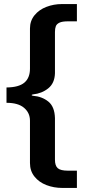

<svg xmlns="http://www.w3.org/2000/svg" viewBox="-20 -760 432 945"><path d="M284.5 -740H358.5V-655H314Q286.5 -655 272.8 -648.5Q259 -642 254.8 -631Q250.5 -620 250.5 -602.5V-399.5Q249 -350.5 217.5 -325.2Q186 -300 143 -295.5Q136 -294.5 136 -292Q136 -289.5 143 -288.5Q187 -285 218 -260Q249 -235 250.5 -178.5V26Q250.5 55.5 264.2 67.8Q278 80 314.5 80H358.5V165H287Q245 165 208.5 151Q172 137 149.8 109.2Q127.5 81.5 127.5 42.5V-166Q127.5 -204.5 98.5 -229.2Q69.5 -254 12 -254V-329.5Q72 -330 99.8 -353.2Q127.5 -376.5 127.5 -422V-619.5Q127.5 -657.5 150 -685Q172.5 -712.5 208.5 -726.2Q244.5 -740 284.5 -740Z"/></svg>

Font: 1883 Sans
Style: Bold
Weight: 700
Designer: 1883 Sans project is a fork of Public Sans.
Version: Version 1.009